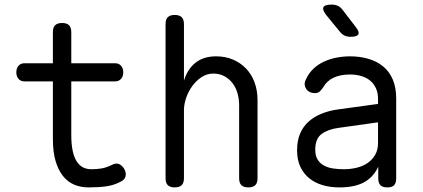

<svg xmlns="http://www.w3.org/2000/svg" viewBox="-20 -805 1840 835"><path d="M480 -530Q497 -530 506.5 -519Q516 -508 516 -490.5Q516 -473 506.5 -462Q497 -451 480 -451H290V-218Q290 -142 312 -105.5Q334 -69 377 -69Q401 -69 421.5 -72.5Q442 -76 465 -87Q483 -97 496.5 -92Q510 -87 520 -71Q530 -53 526 -38Q522 -23 505 -15Q475 1 441.5 5.5Q408 10 365 10Q331 10 302.5 -2Q274 -14 253.5 -40Q233 -66 221.5 -105.5Q210 -145 210 -200V-451H87Q70 -451 60.5 -462Q51 -473 51 -490.5Q51 -508 60.5 -519Q70 -530 87 -530H210V-665Q210 -686 220 -695.5Q230 -705 250 -705Q270 -705 280 -695.5Q290 -686 290 -665V-530Z M780 -326V-30Q780 -9 770 0.5Q760 10 740 10Q720 10 710 0.5Q700 -9 700 -30V-700Q700 -721 710 -730.5Q720 -740 740 -740Q760 -740 770 -730.5Q780 -721 780 -700V-454Q795 -504 830 -532Q865 -560 920 -560Q960 -560 993 -546Q1026 -532 1050 -507Q1074 -482 1087 -447Q1100 -412 1100 -369V-30Q1100 -9 1090 0.5Q1080 10 1060 10Q1040 10 1030 0.5Q1020 -9 1020 -30V-347Q1020 -374 1013 -399Q1006 -424 991.5 -443Q977 -462 956 -473.5Q935 -485 907 -485Q880 -485 856.5 -469.5Q833 -454 816 -430.5Q799 -407 789.5 -379Q780 -351 780 -326Z M1459 -666 1400 -738Q1381 -762 1386.5 -773.5Q1392 -785 1422 -785Q1438 -785 1449.5 -779.5Q1461 -774 1470 -762L1526 -689Q1544 -667 1538.5 -656Q1533 -645 1505 -645Q1490 -645 1479 -650Q1468 -655 1459 -666ZM1624 -353V-375Q1624 -402 1614.5 -422Q1605 -442 1589 -455Q1573 -468 1550.5 -474.5Q1528 -481 1502 -481Q1461 -481 1431.5 -467.5Q1402 -454 1386 -426Q1381 -419 1377 -414Q1373 -409 1369 -406Q1365 -403 1360.5 -401.5Q1356 -400 1351 -400Q1323 -400 1311 -419.5Q1299 -439 1311 -461Q1323 -487 1343 -506Q1363 -525 1389 -537Q1415 -549 1444 -554.5Q1473 -560 1502 -560Q1546 -560 1583 -549Q1620 -538 1647 -515.5Q1674 -493 1688.5 -458.5Q1703 -424 1703 -377V-29Q1703 -9 1694 0.5Q1685 10 1664.5 10Q1644 10 1634.5 0.5Q1625 -9 1625 -30V-80Q1617 -62 1603.5 -45.5Q1590 -29 1570.5 -16.5Q1551 -4 1522.5 3Q1494 10 1456 10Q1416 10 1382.5 0Q1349 -10 1324.5 -30Q1300 -50 1286 -80Q1272 -110 1272 -151Q1272 -194 1285.5 -225Q1299 -256 1323 -277Q1347 -298 1379.5 -311Q1412 -324 1449 -329ZM1624 -273 1453 -249Q1407 -243 1379 -222.5Q1351 -202 1351 -154Q1351 -128 1361 -111.5Q1371 -95 1388 -85.5Q1405 -76 1427.5 -72.5Q1450 -69 1476 -69Q1504 -69 1531 -75.5Q1558 -82 1578.5 -96Q1599 -110 1611.5 -131.5Q1624 -153 1624 -183Z"/></svg>

Font: Maple Mono Normal NL Light
Style: Regular
Weight: 300
Monospace: yes
Designer: subframe7536
Version: Version 7.000